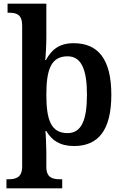

<svg xmlns="http://www.w3.org/2000/svg" viewBox="-20 -780 673 1040"><path d="M15 240H317V191H306C264 191 231 182 231 124V46C231 17 228 -58 226 -70H231C260 -20 305 11 381 11C512 11 583 -74 583 -267C583 -460 511 -546 379 -546C301 -546 259 -511 229 -455H225C227 -465 231 -536 231 -576V-760H21V-711H29C69 -711 100 -702 100 -642V122C100 181 67 191 25 191H15ZM346 -59C257 -59 231 -129 231 -267C231 -404 257 -475 346 -475C421 -475 451 -403 451 -267C451 -129 421 -59 346 -59Z"/></svg>

Font: Noto Serif Lao SemiBold
Style: Regular
Weight: 600
Designer: Monotype Design Team
Foundry: Monotype Imaging Inc.
Version: Version 2.003